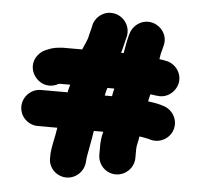

<svg xmlns="http://www.w3.org/2000/svg" viewBox="-54 -763 922 886"><g transform="rotate(5 407.0 -319.5)"><path d="M134 -157H224C218 -113 206 -77 203 -33V-20C199 27 236 65 280 68C327 71 366 34 369 -10L370 -22L372 -38C379 -80 386 -109 393 -157H437C431 -138 428 -112 428 -89V-50C428 -4 465 34 511 34C557 34 595 -4 595 -50V-89C595 -108 602 -126 604 -144C604 -146 604 -148 605 -150C608 -149 610 -149 613 -149C626 -147 638 -144 649 -142C701 -123 749 -156 760 -197C774 -247 740 -290 702 -300C683 -307 660 -311 635 -314C634 -314 632 -314 631 -315C632 -323 634 -331 636 -338L638 -348C645 -348 653 -346 661 -345L671 -344C719 -337 759 -374 765 -416C771 -464 734 -504 692 -509L682 -511C676 -512 671 -512 666 -513V-515C668 -532 671 -546 676 -562L679 -574C694 -624 660 -666 623 -677C573 -692 530 -658 519 -621L515 -608C508 -582 504 -554 499 -527H487C494 -548 498 -572 504 -594C521 -646 489 -691 449 -703C398 -718 356 -684 345 -647C343 -633 337 -613 333 -597C329 -571 316 -551 307 -527H216C190 -525 171 -523 149 -513L139 -509C105 -495 72 -451 93 -400C107 -366 151 -333 202 -354L212 -359H213C216 -360 220 -360 224 -360H266C263 -351 261 -341 258 -330C258 -328 258 -326 257 -324H134C88 -324 50 -286 50 -240C50 -194 88 -157 134 -157ZM470 -360C469 -353 467 -346 465 -338L463 -324H429C432 -337 434 -349 438 -360Z"/></g></svg>

Font: Blanket
Style: Blk
Weight: 900
Foundry: Cannot Into Space Fonts
Version: Version 0.9